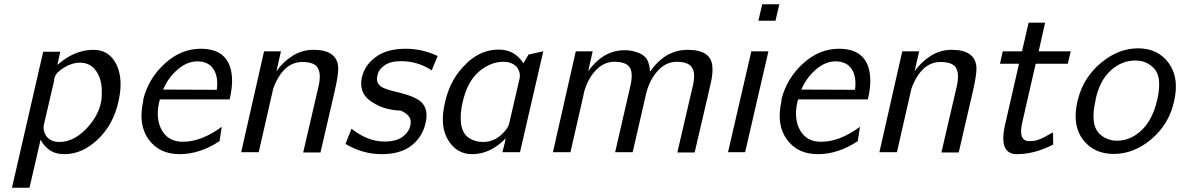

<svg xmlns="http://www.w3.org/2000/svg" viewBox="-20 -712 5520 898"><path d="M36 166 182 -470H262L248 -408Q328 -479 417 -479Q491 -479 524.5 -410.5Q558 -342 534 -237Q510 -129 437.5 -60Q365 9 282 9Q237 9 209.5 -12Q182 -33 170 -59L118 166ZM236 -351Q236 -350 234.5 -346Q233 -342 233 -340V-337V-334L186 -132Q179 -103 196 -76Q217 -48 258 -48Q331 -48 395.5 -123Q460 -198 456 -282Q457 -340 430 -379.5Q403 -419 353 -419Q318 -419 280.5 -396.5Q243 -374 236 -351Z M650 -240V-247Q674 -344 750 -414Q826 -484 919 -484Q1056 -484 1065 -350Q1068 -306 1054 -247H728Q727 -245 726 -240Q725 -235 724 -233Q707 -155 737.5 -102Q768 -49 835 -49Q923 -49 1017 -119L1007 -52Q915 9 820 9Q725 9 675 -60Q625 -129 650 -240ZM743 -293 994 -292Q1002 -354 978 -389.5Q954 -425 903 -425Q855 -425 810.5 -386.5Q766 -348 743 -293Z M1108 0 1215 -472H1294L1273 -379Q1304 -423 1348.5 -451Q1393 -479 1446 -479Q1557 -479 1562 -396Q1563 -362 1545 -284L1479 1H1398L1471 -313Q1475 -333 1475 -341Q1478 -372 1468 -391Q1454 -422 1394 -422Q1304 -422 1258 -298L1190 0Z M1596 -39 1624 -110Q1700 -50 1778 -50Q1837 -50 1868.5 -76.5Q1900 -103 1901 -140Q1902 -159 1887 -173.5Q1872 -188 1853 -195Q1827 -195 1792 -203Q1757 -211 1719.5 -235Q1682 -259 1673 -294Q1666 -317 1672 -348Q1685 -407 1737.5 -445.5Q1790 -484 1877 -484Q1956 -484 2027 -450L1999 -383Q1934 -426 1855 -426Q1806 -426 1778 -406Q1750 -386 1745 -358Q1735 -318 1775 -300Q1790 -293 1823 -285Q1856 -277 1882.5 -269Q1909 -261 1934.5 -246.5Q1960 -232 1970 -204Q1980 -176 1970 -135Q1955 -70 1903.5 -30.5Q1852 9 1766 9Q1675 9 1596 -39Z M2062 -236Q2087 -346 2162 -415H2161Q2218 -469 2283 -478Q2293 -480 2315 -480Q2388 -479 2428 -416L2452 -457L2521 -472L2412 0H2330L2339 -37Q2341 -42 2342 -49L2345 -65Q2274 9 2188 9Q2116 9 2075.5 -57.5Q2035 -124 2062 -236ZM2145 -239Q2131 -182 2136 -136Q2142 -89 2171 -68.5Q2200 -48 2239 -48Q2285 -48 2320.5 -78Q2356 -108 2362 -137L2410 -344Q2416 -372 2398 -398Q2374 -423 2335 -423Q2274 -423 2220.5 -377.5Q2167 -332 2145 -239Z M2566 0 2673 -472H2752L2731 -379Q2799 -474 2895 -477Q2929 -478 2954 -469Q2976 -463 2990.5 -451.5Q3005 -440 3011 -423.5Q3017 -407 3018 -399Q3019 -391 3020 -377Q3092 -479 3196 -479Q3309 -479 3312 -397Q3313 -382 3311.5 -366Q3310 -350 3308 -340.5Q3306 -331 3301 -309Q3296 -287 3294 -278L3229 1H3148L3221 -313Q3234 -371 3216 -397Q3198 -423 3145 -423Q3095 -423 3056.5 -381Q3018 -339 3002 -274L2939 0H2857L2929 -313Q2942 -372 2924.5 -397.5Q2907 -423 2853 -423Q2803 -423 2764.5 -381Q2726 -339 2710 -274Q2709 -271 2709 -267L2648 0Z M3385 0 3494 -472H3574L3465 0ZM3527 -615 3545 -692H3625L3607 -615Z M3635 -240V-247Q3659 -344 3735 -414Q3811 -484 3904 -484Q4041 -484 4050 -350Q4053 -306 4039 -247H3713Q3712 -245 3711 -240Q3710 -235 3709 -233Q3692 -155 3722.5 -102Q3753 -49 3820 -49Q3908 -49 4002 -119L3992 -52Q3900 9 3805 9Q3710 9 3660 -60Q3610 -129 3635 -240ZM3728 -293 3979 -292Q3987 -354 3963 -389.5Q3939 -425 3888 -425Q3840 -425 3795.5 -386.5Q3751 -348 3728 -293Z M4093 0 4200 -472H4279L4258 -379Q4289 -423 4333.5 -451Q4378 -479 4431 -479Q4542 -479 4547 -396Q4548 -362 4530 -284L4464 1H4383L4456 -313Q4460 -333 4460 -341Q4463 -372 4453 -391Q4439 -422 4379 -422Q4289 -422 4243 -298L4175 0Z M4657 -414 4670 -472H4760L4791 -606H4868L4838 -472H4988L4974 -414H4824L4762 -143Q4740 -52 4794 -52Q4817 -52 4832 -57Q4846 -61 4863 -70Q4880 -79 4891.5 -85.5Q4903 -92 4905 -92Q4905 -82 4905.5 -63.5Q4906 -45 4906 -36Q4819 9 4736 9Q4648 9 4682 -134L4746 -414Z M5019 -237Q5020 -240 5021 -245Q5022 -250 5023 -252Q5049 -351 5130 -418.5Q5211 -486 5303 -486Q5396 -486 5446.5 -416.5Q5497 -347 5471 -237Q5447 -130 5365 -61Q5283 8 5189 8Q5096 8 5045 -59Q4994 -126 5019 -237ZM5104 -246V-243Q5092 -191 5095 -152Q5099 -103 5131 -78.5Q5163 -54 5204 -54Q5268 -54 5319.5 -103Q5371 -152 5393 -247Q5415 -347 5381 -388Q5346 -429 5290 -429Q5226 -429 5174.5 -382Q5123 -335 5104 -246Z"/></svg>

Font: Coval
Style: Light Italic
Weight: 300
Foundry: Context Ltd
Version: Version 001.000